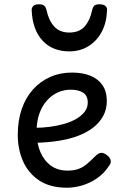

<svg xmlns="http://www.w3.org/2000/svg" viewBox="-20 -858 566 897"><path d="M293 19Q214 19 163 -15Q112 -49 87.5 -105Q63 -161 63 -228Q63 -295 81.5 -348.5Q100 -402 134 -440Q168 -478 214.5 -498.5Q261 -519 316 -519Q365 -519 401.5 -504.5Q438 -490 458.5 -460.5Q479 -431 479 -386Q479 -348 462.5 -317Q446 -286 416 -262.5Q386 -239 345 -223.5Q304 -208 253 -200Q202 -192 145 -191V-261Q178 -261 212.5 -265.5Q247 -270 279 -279Q311 -288 336 -302.5Q361 -317 375.5 -336Q390 -355 390 -379Q390 -411 368.5 -425Q347 -439 311 -439Q278 -439 249.5 -426Q221 -413 198.5 -387.5Q176 -362 163.5 -326Q151 -290 151 -244Q151 -189 168.5 -148Q186 -107 218 -84Q250 -61 295 -61Q325 -61 346 -68.5Q367 -76 385.5 -91.5Q404 -107 426 -129Q441 -144 453.5 -144Q466 -144 480 -133Q494 -122 497 -109.5Q500 -97 490 -84Q465 -46 431 -23.5Q397 -1 361.5 9Q326 19 293 19ZM304 -618Q225 -618 178.5 -668.5Q132 -719 128 -809Q127 -821 135 -829.5Q143 -838 162 -838Q181 -838 188 -830Q195 -822 198 -809Q207 -764 232.5 -735Q258 -706 304 -706Q351 -706 376 -735Q401 -764 410 -809Q413 -823 419.5 -830.5Q426 -838 445 -838Q464 -838 473 -829.5Q482 -821 480 -809Q478 -752 455 -709Q432 -666 393 -642Q354 -618 304 -618Z"/></svg>

Font: Playwrite ES
Style: Regular
Weight: 400
Designer: Veronika Burian, José Scaglione
Foundry: TypeTogether
Version: Version 1.002